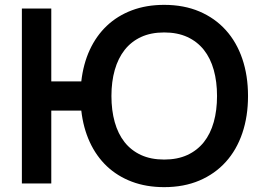

<svg xmlns="http://www.w3.org/2000/svg" viewBox="-20 -755 1070 790"><path d="M70 0V-720H191V-420H314.5Q322.5 -491.5 349.2 -549.5Q376 -607.5 419.5 -648.8Q463 -690 522.5 -712.5Q582 -735 655.5 -735Q736.5 -735 800.5 -707.8Q864.5 -680.5 909 -631.2Q953.5 -582 977 -513Q1000.5 -444 1000.5 -360Q1000.5 -276 977 -207Q953.5 -138 909 -88.8Q864.5 -39.5 800.5 -12.2Q736.5 15 655.5 15Q582 15 522.5 -7.5Q463 -30 419.5 -71.2Q376 -112.5 349.2 -170.8Q322.5 -229 314.5 -300H191V0ZM655.5 -98.5Q710 -98.5 750.8 -117.2Q791.5 -136 818.8 -170.2Q846 -204.5 859.5 -252.8Q873 -301 873 -360Q873 -419 859.5 -467.2Q846 -515.5 818.8 -549.8Q791.5 -584 750.8 -602.8Q710 -621.5 655.5 -621.5Q601 -621.5 560.5 -602.8Q520 -584 493 -549.8Q466 -515.5 452.2 -467.2Q438.5 -419 438.5 -360Q438.5 -301 452 -252.8Q465.5 -204.5 492.5 -170.2Q519.5 -136 560.2 -117.2Q601 -98.5 655.5 -98.5Z"/></svg>

Font: Vela Sans Bd
Style: Bold
Weight: 700
Designer: Principal design: Mikhail Sharanda - project Manrope.
Design modification: Ravid Balaliev
Foundry: Mikhail Sharanda
Version: Version 1.001